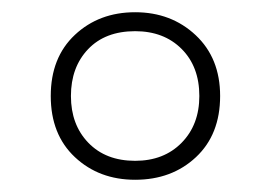

<svg xmlns="http://www.w3.org/2000/svg" viewBox="-20 -744 443 314"><path d="M201 -450Q142 -450 102.5 -487Q63 -524 63 -587Q63 -650 102.5 -687Q142 -724 201 -724Q260 -724 300 -686.5Q340 -649 340 -587Q340 -524 300.5 -487Q261 -450 201 -450ZM201 -481Q248 -481 277 -510.5Q306 -540 306 -587Q306 -635 277 -664Q248 -693 201 -693Q152 -693 124 -663.5Q96 -634 96 -587Q96 -540 124.5 -510.5Q153 -481 201 -481Z"/></svg>

Font: Noto Sans Khmer UI SemiCondensed ExtraLight
Style: Regular
Weight: 200
Width: 4
Designer: Danh Hong and the Monotype Design Team
Foundry: Monotype Imaging Inc.
Version: Version 2.002; ttfautohint (v1.8.4.7-5d5b)